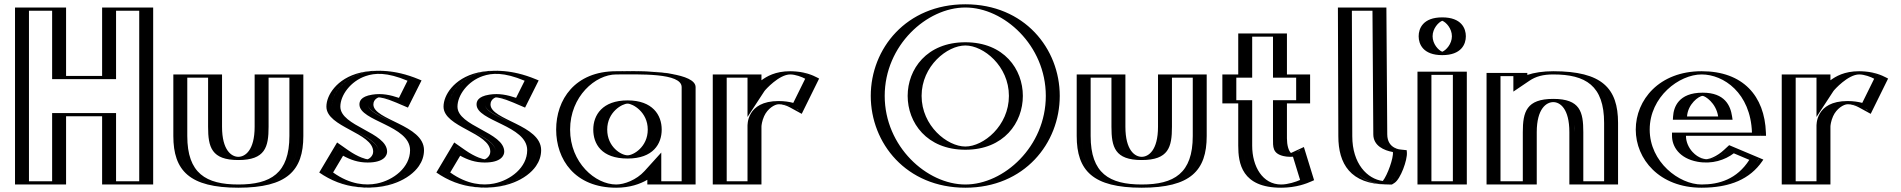

<svg xmlns="http://www.w3.org/2000/svg" viewBox="-20 -860 8861 895"><path d="M669 -825V0H481V-318H263V0H75V-825H263V-506H481V-825ZM654 -810V-15H496V-333H248V-15H90V-810H248V-491H496V-810ZM654 -810H496V-491H248V-810H90V-15H248V-333H496V-15H654ZM669 -825H481V-506H263V-825H75V0H263V-318H481V0H669ZM629 -810V-15H521V-333H223V-15H115V-810H223V-491H521V-810ZM694 -825H456V-506H288V-825H50V0H288V-318H456V0H694Z M990 -513V-269C990 -168 1017 -129 1091 -129C1165 -129 1192 -168 1192 -269V-513H1369V-226C1369 -54 1283 15 1091 15C899 15 813 -54 813 -226V-513ZM975 -498V-269C975 -165.2 1006.9 -114 1091 -114C1175.1 -114 1207 -165.2 1207 -269V-498H1354V-226C1354 -62.5 1278.1 0 1091 0C903.9 0 828 -62.5 828 -226V-498ZM975 -498H828V-226C828 -62.5 903.9 0 1091 0C1278.1 0 1354 -62.5 1354 -226V-498H1207V-269C1207 -165.2 1175.1 -114 1091 -114C1006.9 -114 975 -165.2 975 -269ZM990 -513H813V-226C813 -54.2 899.1 15 1091 15C1282.9 15 1369 -54.2 1369 -226V-513H1192V-269C1192 -168.2 1164.6 -129 1091 -129C1017.4 -129 990 -168.2 990 -269ZM950 -498V-269C950 -174.4 965.6 -114 1091 -114C1216.4 -114 1232 -174.4 1232 -269V-498H1329V-226C1329 -51.9 1241.9 0 1091 0C940.1 0 853 -51.9 853 -226V-498ZM1015 -513H788V-226C788 -64.6 863.4 15 1091 15C1318.6 15 1394 -64.6 1394 -226V-513H1167V-269C1167 -158.8 1122.4 -129 1091 -129C1059.6 -129 1015 -158.8 1015 -269Z M1562.5 -175C1682 -85 1744.5 -119 1744.5 -153C1744.5 -231 1526.5 -261.4 1526.5 -363C1526.5 -460 1667.5 -602 1922.5 -488L1864.5 -372C1728.5 -434 1695.5 -397 1695.5 -373C1695.5 -311 1931.5 -283 1931.5 -160C1931.5 -9 1677.5 87 1490.5 -54ZM1567 -153.2 1510.4 -58.1C1653.5 41 1831.7 0.2 1893.6 -89.2C1908.4 -110.6 1916.5 -134.4 1916.5 -160C1916.5 -267.8 1680.5 -286.7 1680.5 -373C1680.5 -397.1 1701.8 -421.2 1745.5 -421.1C1772.8 -421 1806.2 -413.5 1857.5 -391.5L1902 -480.5C1701.4 -563.7 1582.3 -481.4 1550.4 -404.4C1544.4 -389.9 1541.5 -375.8 1541.5 -363C1541.5 -278.9 1759.5 -252 1759.5 -153C1759.5 -124.1 1732.1 -102.3 1693.6 -102.4C1661 -102.5 1619.6 -116.3 1567 -153.2ZM1567 -153.2C1619.6 -116.3 1661 -102.5 1693.6 -102.4C1732.1 -102.3 1759.5 -124.1 1759.5 -153C1759.5 -252 1541.5 -278.9 1541.5 -363C1541.5 -375.8 1544.4 -389.9 1550.4 -404.4C1582.3 -481.4 1701.4 -563.7 1902 -480.5L1857.5 -391.5C1806.2 -413.5 1772.8 -421 1745.5 -421.1C1701.8 -421.2 1680.5 -397.1 1680.5 -373C1680.5 -286.7 1916.5 -267.8 1916.5 -160C1916.5 -134.4 1908.4 -110.6 1893.6 -89.2C1831.7 0.2 1653.5 41 1510.4 -58.1ZM1562.4 -174.7 1490.4 -53.7 1501.9 -45.8C1650.8 57.3 1838.2 17.1 1905.9 -80.7C1922.2 -104.3 1931.5 -131.1 1931.5 -160C1931.5 -286.1 1695.5 -307.9 1695.5 -373C1695.5 -386.9 1707.4 -406.2 1745.4 -406.1C1770 -406 1801.2 -399.3 1851.6 -377.7L1864.6 -372.2L1922.6 -488.2L1907.7 -494.4C1701.5 -579.8 1572.2 -496.2 1536.5 -410.1C1529.9 -394.1 1526.5 -378 1526.5 -363C1526.5 -258.5 1744.5 -233.9 1744.5 -153C1744.5 -135.3 1727.3 -117.3 1693.6 -117.4C1665.4 -117.5 1626.8 -129.6 1575.6 -165.5ZM1579.2 -134.1C1614 -115.1 1649 -102.5 1693.5 -102.4C1771.1 -102.3 1784.5 -136.2 1784.5 -153C1784.5 -243.7 1566.5 -271 1566.5 -363C1566.5 -415.9 1614.3 -481.7 1684.5 -505.4C1727.2 -519.9 1782.4 -524.3 1879.6 -483.7L1839.7 -403.8C1799.1 -417.4 1760.5 -426 1715 -418.8C1659.1 -410 1655.5 -385.4 1655.5 -373C1655.5 -294.8 1891.5 -275.3 1891.5 -160C1891.5 -79.4 1813.7 -19.7 1736.6 -4.5C1685 5.7 1612.5 1.1 1532.7 -56ZM1551.4 -195.9 1468.1 -55.9C1521.1 -19.2 1581.1 5.5 1651.8 12.5C1788.2 26 1890.7 -25.5 1932.3 -85.5C1948 -108.2 1956.5 -133.2 1956.5 -160C1956.5 -278.3 1720.5 -300 1720.5 -373C1720.5 -398.8 1745.1 -406.1 1745.1 -406.1C1752 -406 1777.3 -403.1 1827.4 -381.6L1881.6 -358.4L1945 -485.1L1931.7 -490.6C1876.7 -513.4 1823.4 -526.4 1769.4 -529.6C1606.9 -539.1 1533.7 -461.8 1510.8 -406.7C1504.6 -391.5 1501.5 -376.6 1501.5 -363C1501.5 -266.7 1719.5 -241.8 1719.5 -153C1719.5 -130.9 1698.5 -118.5 1693.4 -117.4C1687.7 -117.7 1652.2 -125.3 1602.2 -160.3Z M2108.5 -175C2228 -85 2290.5 -119 2290.5 -153C2290.5 -231 2072.5 -261.4 2072.5 -363C2072.5 -460 2213.5 -602 2468.5 -488L2410.5 -372C2274.5 -434 2241.5 -397 2241.5 -373C2241.5 -311 2477.5 -283 2477.5 -160C2477.5 -9 2223.5 87 2036.5 -54ZM2113 -153.2 2056.4 -58.1C2199.5 41 2377.7 0.2 2439.6 -89.2C2454.4 -110.6 2462.5 -134.4 2462.5 -160C2462.5 -267.8 2226.5 -286.7 2226.5 -373C2226.5 -397.1 2247.8 -421.2 2291.5 -421.1C2318.8 -421 2352.2 -413.5 2403.5 -391.5L2448 -480.5C2247.4 -563.7 2128.3 -481.4 2096.4 -404.4C2090.4 -389.9 2087.5 -375.8 2087.5 -363C2087.5 -278.9 2305.5 -252 2305.5 -153C2305.5 -124.1 2278.1 -102.3 2239.6 -102.4C2207 -102.5 2165.6 -116.3 2113 -153.2ZM2113 -153.2C2165.6 -116.3 2207 -102.5 2239.6 -102.4C2278.1 -102.3 2305.5 -124.1 2305.5 -153C2305.5 -252 2087.5 -278.9 2087.5 -363C2087.5 -375.8 2090.4 -389.9 2096.4 -404.4C2128.3 -481.4 2247.4 -563.7 2448 -480.5L2403.5 -391.5C2352.2 -413.5 2318.8 -421 2291.5 -421.1C2247.8 -421.2 2226.5 -397.1 2226.5 -373C2226.5 -286.7 2462.5 -267.8 2462.5 -160C2462.5 -134.4 2454.4 -110.6 2439.6 -89.2C2377.7 0.2 2199.5 41 2056.4 -58.1ZM2108.4 -174.7 2036.4 -53.7 2047.9 -45.8C2196.8 57.3 2384.2 17.1 2451.9 -80.7C2468.2 -104.3 2477.5 -131.1 2477.5 -160C2477.5 -286.1 2241.5 -307.9 2241.5 -373C2241.5 -386.9 2253.4 -406.2 2291.4 -406.1C2316 -406 2347.2 -399.3 2397.6 -377.7L2410.6 -372.2L2468.6 -488.2L2453.7 -494.4C2247.5 -579.8 2118.2 -496.2 2082.5 -410.1C2075.9 -394.1 2072.5 -378 2072.5 -363C2072.5 -258.5 2290.5 -233.9 2290.5 -153C2290.5 -135.3 2273.3 -117.3 2239.6 -117.4C2211.4 -117.5 2172.8 -129.6 2121.6 -165.5ZM2125.2 -134.1C2160 -115.1 2195 -102.5 2239.5 -102.4C2317.1 -102.3 2330.5 -136.2 2330.5 -153C2330.5 -243.7 2112.5 -271 2112.5 -363C2112.5 -415.9 2160.3 -481.7 2230.5 -505.4C2273.2 -519.9 2328.4 -524.3 2425.6 -483.7L2385.7 -403.8C2345.1 -417.4 2306.5 -426 2261 -418.8C2205.1 -410 2201.5 -385.4 2201.5 -373C2201.5 -294.8 2437.5 -275.3 2437.5 -160C2437.5 -79.4 2359.7 -19.7 2282.6 -4.5C2231 5.7 2158.5 1.1 2078.7 -56ZM2097.4 -195.9 2014.1 -55.9C2067.1 -19.2 2127.1 5.5 2197.8 12.5C2334.2 26 2436.7 -25.5 2478.3 -85.5C2494 -108.2 2502.5 -133.2 2502.5 -160C2502.5 -278.3 2266.5 -300 2266.5 -373C2266.5 -398.8 2291.1 -406.1 2291.1 -406.1C2298 -406 2323.3 -403.1 2373.4 -381.6L2427.6 -358.4L2491 -485.1L2477.7 -490.6C2422.7 -513.4 2369.4 -526.4 2315.4 -529.6C2152.9 -539.1 2079.7 -461.8 2056.8 -406.7C2050.6 -391.5 2047.5 -376.6 2047.5 -363C2047.5 -266.7 2265.5 -241.8 2265.5 -153C2265.5 -130.9 2244.5 -118.5 2239.4 -117.4C2233.7 -117.7 2198.2 -125.3 2148.2 -160.3Z M2785.5 -256C2785.5 -327 2838.5 -377 2905.5 -377C2971.5 -377 3024.5 -327 3024.5 -256C3024.5 -186 2974.5 -136 2905.5 -136C2833.5 -136 2785.5 -186 2785.5 -256ZM3197.5 -454V0H3022.5V-58C2984.5 -16 2922.5 15 2852.5 15C2702.5 15 2597.5 -106 2597.5 -256C2597.5 -406 2702.5 -528 2852.5 -528C2921.5 -528 3197 -541 3197.5 -454ZM2770.5 -256C2770.5 -178.3 2825.5 -121 2905.5 -121C2982.5 -121 3039.5 -178.1 3039.5 -256C3039.5 -335.1 2979.5 -392 2905.5 -392C2830.6 -392 2770.5 -335.2 2770.5 -256ZM3182.5 -454C3182.2 -501.6 3027.2 -514.3 2912.4 -513.6C2887.2 -513.5 2866.2 -513 2852.5 -513C2711.7 -513 2612.5 -399 2612.5 -256C2612.5 -113 2711.6 0 2852.5 0C2918.1 0 2976.2 -29.2 3011.4 -68.1L3037.5 -96.9V-15H3182.5ZM2770.5 -256C2770.5 -335.2 2830.6 -392 2905.5 -392C2979.5 -392 3039.5 -335.1 3039.5 -256C3039.5 -178.1 2982.5 -121 2905.5 -121C2825.5 -121 2770.5 -178.3 2770.5 -256ZM3182.5 -454V-15H3037.5V-96.9L3011.4 -68.1C2976.2 -29.2 2918.1 0 2852.5 0C2711.6 0 2612.5 -113 2612.5 -256C2612.5 -399 2711.7 -513 2852.5 -513C2866.2 -513 2887.2 -513.5 2912.4 -513.6C3027.2 -514.3 3182.2 -501.6 3182.5 -454ZM2785.5 -256C2785.5 -186.1 2833.6 -136 2905.5 -136C2974.4 -136 3024.5 -186.1 3024.5 -256C3024.5 -327 2971.5 -377 2905.5 -377C2838.5 -377 2785.5 -327 2785.5 -256ZM2852.5 -528C2702.5 -528 2597.5 -406 2597.5 -256C2597.5 -106 2702.5 15 2852.5 15C2922.5 15 2984.5 -16 3022.5 -58V0H3197.5V-454C3197 -537.6 2962.6 -528 2852.5 -528ZM2745.5 -256C2745.5 -189.6 2783.4 -121 2905.5 -121C3024.9 -121 3064.5 -189.6 3064.5 -256C3064.5 -323.6 3022.2 -392 2905.5 -392C2788 -392 2745.5 -323.6 2745.5 -256ZM3157.5 -454V-15H3062.5V-148.9L2984.6 -62.8C2946.9 -21.2 2890 0 2852.5 0C2755.1 0 2637.5 -101.7 2637.5 -256C2637.5 -410.3 2755.2 -513 2852.5 -513C2960.8 -513 3157.1 -521.2 3157.5 -454ZM2810.5 -256C2810.5 -338.6 2881.1 -377 2905.5 -377C2928.7 -377 2999.5 -338.6 2999.5 -256C2999.5 -174.6 2931.9 -136 2905.5 -136C2875.9 -136 2810.5 -174.7 2810.5 -256ZM3222.5 -454C3222.1 -517.8 3023.3 -529.3 2911.7 -528.6C2885.6 -528.5 2863.9 -528 2852.5 -528C2659.1 -528 2572.5 -394.7 2572.5 -256C2572.5 -117.3 2659.1 15 2852.5 15C2915.4 15 2963.9 -2.3 2997.5 -21.9V0H3222.5Z M3504.5 -513V-439C3504.5 -439 3562.5 -528 3663.5 -528C3729.5 -528 3775.5 -496 3775.5 -496L3701.5 -346C3701.5 -346 3668.5 -374 3609.5 -374C3517.5 -374 3504.5 -283 3504.5 -270V0H3327.5V-513ZM3489.5 -498V-388.7L3517.1 -430.8C3517.8 -431.9 3572.6 -513 3663.5 -513C3705.7 -513 3739.9 -498.5 3755.9 -490.1L3695.5 -367.8C3677.3 -377.8 3649.5 -389 3609.5 -389C3504 -389 3489.5 -285.2 3489.5 -270V-15H3342.5V-498ZM3489.5 -498H3342.5V-15H3489.5V-270C3489.5 -285.2 3504 -389 3609.5 -389C3649.5 -389 3677.3 -377.8 3695.5 -367.8L3755.9 -490.1C3739.9 -498.5 3705.7 -513 3663.5 -513C3572.6 -513 3517.8 -431.9 3517.1 -430.8L3489.5 -388.7ZM3504.5 -513H3327.5V0H3504.5V-270C3504.5 -283 3517.5 -374 3609.5 -374C3646.6 -374 3671.7 -363.8 3688.3 -354.7L3702.1 -347.1L3775.8 -496.6L3762.8 -503.4C3745.4 -512.5 3709.1 -528 3663.5 -528C3563.4 -528 3505.8 -440.9 3504.5 -439ZM3464.5 -498V-314.8L3543.4 -435.4C3547.4 -441.6 3611.7 -513 3663.5 -513C3687.2 -513 3718 -501.6 3733.4 -493L3677.8 -380.4C3659.6 -385.2 3637 -389 3609.5 -389C3458.6 -389 3464.5 -275.5 3464.5 -270V-15H3367.5V-498ZM3529.5 -513H3302.5V0H3529.5V-270C3529.5 -275.2 3532 -296.4 3541.8 -318.1C3557.9 -354.1 3591.4 -374 3609.5 -374C3627.7 -374 3645.9 -368.4 3662.5 -359.3L3717.2 -329.3L3798.3 -493.7L3788.4 -498.9C3771.4 -507.7 3729.8 -528 3663.5 -528C3593.7 -528 3553.8 -503.5 3529.5 -485.8Z M4251 -413C4251 -285 4352 -177 4480 -177C4608 -177 4708 -285 4708 -413C4708 -541 4608 -648 4480 -648C4352 -648 4251 -541 4251 -413ZM4064 -413C4064 -181 4248 15 4480 15C4712 15 4895 -181 4895 -413C4895 -645 4712 -840 4480 -840C4248 -840 4064 -645 4064 -413ZM4236 -413C4236 -548.8 4343.3 -663 4480 -663C4616.8 -663 4723 -548.8 4723 -413C4723 -277.3 4616.9 -162 4480 -162C4343.2 -162 4236 -277.2 4236 -413ZM4079 -413C4079 -188.8 4256.8 0 4480 0C4703.2 0 4880 -188.8 4880 -413C4880 -637.2 4703.2 -825 4480 -825C4256.7 -825 4079 -637.1 4079 -413ZM4236 -413C4236 -277.2 4343.2 -162 4480 -162C4616.9 -162 4723 -277.3 4723 -413C4723 -548.8 4616.8 -663 4480 -663C4343.3 -663 4236 -548.8 4236 -413ZM4079 -413C4079 -637.1 4256.7 -825 4480 -825C4703.2 -825 4880 -637.2 4880 -413C4880 -188.8 4703.2 0 4480 0C4256.8 0 4079 -188.8 4079 -413ZM4251 -413C4251 -541 4352 -648 4480 -648C4608 -648 4708 -541 4708 -413C4708 -285 4608 -177 4480 -177C4352 -177 4251 -285 4251 -413ZM4064 -413C4064 -645 4248 -840 4480 -840C4712 -840 4895 -645 4895 -413C4895 -181 4712 15 4480 15C4248 15 4064 -181 4064 -413ZM4211 -413C4211 -288.9 4299.6 -162 4480 -162C4660.5 -162 4748 -288.9 4748 -413C4748 -537.1 4660.3 -663 4480 -663C4299.8 -663 4211 -537.2 4211 -413ZM4104 -413C4104 -648.8 4300.3 -825 4480 -825C4659.7 -825 4855 -648.8 4855 -413C4855 -177.1 4659.6 0 4480 0C4300.4 0 4104 -177.2 4104 -413ZM4276 -413C4276 -552.6 4395.5 -648 4480 -648C4564.5 -648 4683 -552.6 4683 -413C4683 -273.4 4564.4 -177 4480 -177C4395.6 -177 4276 -273.4 4276 -413ZM4039 -413C4039 -192.6 4204.4 15 4480 15C4755.6 15 4920 -192.6 4920 -413C4920 -633.4 4755.5 -840 4480 -840C4204.5 -840 4039 -633.3 4039 -413Z M5201 -513V-269C5201 -168 5228 -129 5302 -129C5376 -129 5403 -168 5403 -269V-513H5580V-226C5580 -54 5494 15 5302 15C5110 15 5024 -54 5024 -226V-513ZM5186 -498V-269C5186 -165.2 5217.9 -114 5302 -114C5386.1 -114 5418 -165.2 5418 -269V-498H5565V-226C5565 -62.5 5489.1 0 5302 0C5114.9 0 5039 -62.5 5039 -226V-498ZM5186 -498H5039V-226C5039 -62.5 5114.9 0 5302 0C5489.1 0 5565 -62.5 5565 -226V-498H5418V-269C5418 -165.2 5386.1 -114 5302 -114C5217.9 -114 5186 -165.2 5186 -269ZM5201 -513H5024V-226C5024 -54.2 5110.1 15 5302 15C5493.9 15 5580 -54.2 5580 -226V-513H5403V-269C5403 -168.2 5375.6 -129 5302 -129C5228.4 -129 5201 -168.2 5201 -269ZM5161 -498V-269C5161 -174.4 5176.6 -114 5302 -114C5427.4 -114 5443 -174.4 5443 -269V-498H5540V-226C5540 -51.9 5452.9 0 5302 0C5151.1 0 5064 -51.9 5064 -226V-498ZM5226 -513H4999V-226C4999 -64.6 5074.4 15 5302 15C5529.6 15 5605 -64.6 5605 -226V-513H5378V-269C5378 -158.8 5333.4 -129 5302 -129C5270.6 -129 5226 -158.8 5226 -269Z M5777 -513V-704H5954V-513H6062V-378H5954V-215C5954 -167 5966 -144 5994 -144C6017 -144 6038 -160 6038 -160L6082 -17C6082 -17 6025 15 5952 15C5811 15 5777 -90 5777 -181V-378H5703V-513ZM5792 -498H5718V-393H5792V-181C5792 -92.9 5822.4 0 5952 0C6001.8 0 6043.3 -15.5 6063.9 -24.8L6029.2 -137.6C6021.7 -134.1 6007.9 -129 5994 -129C5952.6 -129 5939 -166.8 5939 -215V-393H6047V-498H5939V-689H5792ZM5792 -498V-689H5939V-498H6047V-393H5939V-215C5939 -166.8 5952.6 -129 5994 -129C6007.9 -129 6021.7 -134.1 6029.2 -137.6L6063.9 -24.8C6043.3 -15.5 6001.8 0 5952 0C5822.4 0 5792 -92.9 5792 -181V-393H5718V-498ZM5777 -513H5703V-378H5777V-181C5777 -90.1 5811.1 15 5952 15C6004.9 15 6048.3 -1.4 6070.1 -11.1L6082.1 -16.6L6038.5 -158.4L6022.9 -151.2C6016.6 -148.3 6004.4 -144 5994 -144C5966.3 -144 5954 -167.1 5954 -215V-378H6062V-513H5954V-704H5777ZM5817 -498V-689H5914V-498H6022V-393H5914V-215C5914 -175.3 5911.4 -145.2 5961.8 -132.7C5971 -130.4 5982.7 -129 5994 -129C5998.5 -129 6006.7 -129.5 6007.1 -129.5L6040.4 -21.2C6021.2 -12.4 5983.5 0 5952 0C5865.9 0 5817 -83.3 5817 -181V-393H5743V-498ZM5752 -513H5678V-378H5752V-181C5752 -99.6 5767.8 15 5952 15C6023.7 15 6072.8 -5.4 6094.6 -15.2L6105.6 -20.1L6058 -174.7L5998.1 -147C5997.9 -146.9 5997.7 -146.8 5997.7 -146.8C5986.2 -157.8 5979 -184.1 5979 -215V-378H6087V-513H5979V-704H5752Z M6447 0C6317 0 6243.6 -86 6243.6 -225L6241.6 -825H6417.6L6421.6 -234C6421.6 -169.4 6493.9 -163.9 6504.6 -163C6535.1 -160.5 6477.6 0 6447 0ZM6445.9 -15C6324.6 -15.8 6258.6 -92.7 6258.6 -225.1L6256.7 -810H6402.7L6406.6 -234C6406.6 -161.5 6480.7 -150.4 6498.1 -148.5C6500.7 -118.1 6462.3 -25.4 6445.9 -15ZM6445.9 -15C6462.3 -25.4 6500.7 -118.1 6498.1 -148.5C6480.7 -150.4 6406.6 -161.5 6406.6 -234L6402.7 -810H6256.7L6258.6 -225C6258.6 -92.7 6324.6 -15.8 6445.9 -15ZM6450.2 0 6453.9 -2.4C6479.6 -18.7 6516.2 -112.7 6513.1 -149.8L6512 -162.1L6499.7 -163.4C6481.4 -165.4 6421.6 -175.5 6421.6 -234.1L6417.6 -825H6241.6L6243.6 -225C6243.6 -84 6317.1 -0.8 6450.2 0ZM6425.8 -16.3C6353.6 -25.8 6283.6 -96.9 6283.6 -225L6281.7 -810H6377.7L6381.6 -234C6381.6 -180.3 6431.6 -158.6 6472.9 -151.3C6476.7 -125 6447.8 -43.5 6425.8 -16.3ZM6480.4 -7.4C6508.7 -25.5 6541 -114.8 6538.1 -149L6537.2 -159.9L6509.2 -162.9C6509.2 -162.9 6446.6 -165.5 6446.6 -234L6442.6 -825H6216.6L6218.6 -225C6218.6 -97.1 6274.1 -1.1 6445.2 0L6468.5 0.1Z M6618 -691C6618 -643 6657 -603 6703 -603C6749 -603 6788 -643 6788 -691C6788 -739 6749 -779 6703 -779C6657 -779 6618 -739 6618 -691ZM6612.5 0V-526H6792.5V0ZM6633 -691C6633 -731 6665.8 -764 6703 -764C6740.2 -764 6773 -731 6773 -691C6773 -651 6740.2 -618 6703 -618C6665.8 -618 6633 -651 6633 -691ZM6627.5 -15V-511H6777.5V-15ZM6633 -691C6633 -651 6665.8 -618 6703 -618C6740.2 -618 6773 -651 6773 -691C6773 -731 6740.2 -764 6703 -764C6665.8 -764 6633 -731 6633 -691ZM6627.5 -15H6777.5V-511H6627.5ZM6618 -691C6618 -739 6657 -779 6703 -779C6749 -779 6788 -739 6788 -691C6788 -643 6749 -603 6703 -603C6657 -603 6618 -643 6618 -691ZM6612.5 0H6792.5V-526H6612.5ZM6658 -691C6658 -727.1 6685.4 -756.5 6703 -763.2C6721.2 -756.3 6748 -726.9 6748 -691C6748 -654.9 6720.6 -625.5 6703 -618.8C6684.8 -625.7 6658 -655.1 6658 -691ZM6652.5 -15V-511H6752.5V-15ZM6593 -691C6593 -654.7 6613.3 -603 6703 -603C6792.8 -603 6813 -654.8 6813 -691C6813 -727.3 6792.7 -779 6703 -779C6613.2 -779 6593 -727.2 6593 -691ZM6587.5 0H6817.5V-526H6587.5Z M7118.5 0H6934.5V-520H7074.5V-491C7108.5 -514 7155.5 -528 7220.5 -528C7412.5 -528 7497.5 -459 7497.5 -287V0H7320.5V-244C7320.5 -345 7294.5 -384 7220.5 -384C7146.5 -384 7118.5 -345 7118.5 -244ZM7103.5 -15H6949.5V-505H7059.5V-462.7L7082.9 -478.6C7113.8 -499.5 7157.6 -513 7220.5 -513C7407.6 -513 7482.5 -450.6 7482.5 -287V-15H7335.5V-244C7335.5 -347.6 7304.8 -399 7220.5 -399C7136.5 -399 7103.5 -347.9 7103.5 -244ZM7103.5 -15V-244C7103.5 -347.9 7136.5 -399 7220.5 -399C7304.8 -399 7335.5 -347.6 7335.5 -244V-15H7482.5V-287C7482.5 -450.6 7407.6 -513 7220.5 -513C7157.6 -513 7113.8 -499.5 7082.9 -478.6L7059.5 -462.7V-505H6949.5V-15ZM7118.5 0V-244C7118.5 -344.8 7146.9 -384 7220.5 -384C7294.2 -384 7320.5 -344.8 7320.5 -244V0H7497.5V-287C7497.5 -458.8 7412.4 -528 7220.5 -528C7155.5 -528 7108.5 -514 7074.5 -491V-520H6934.5V0ZM7078.5 -15H6974.5V-505H7034.5V-433L7109.5 -483.7C7139.3 -503.9 7173.5 -513 7220.5 -513C7371.3 -513 7457.5 -461.2 7457.5 -287V-15H7360.5V-244C7360.5 -338.5 7346 -399 7220.5 -399C7095.3 -399 7078.5 -338.7 7078.5 -244ZM7143.5 0V-244C7143.5 -354.2 7189 -384 7220.5 -384C7251.9 -384 7295.5 -354.1 7295.5 -244V0H7522.5V-287C7522.5 -448.4 7448.1 -528 7220.5 -528C7172.7 -528 7131.5 -521.4 7099.5 -510.8V-520H6909.5V0Z M7819 -317C7822 -364 7856 -413 7917 -413C7969 -413 8006 -371 8014 -317ZM8050 -173C7937 -60 7814 -141 7814 -227H8187C8187 -418 8068 -528 7912 -528C7757 -528 7630 -406 7630 -256C7630 -107 7757 15 7912 15C8026 15 8120 -22 8178 -119ZM7803 -302 7804 -318C7807.4 -370.8 7846.5 -428 7917 -428C7978.3 -428 8020.1 -378.2 8028.8 -319.2L8031.4 -302ZM8053.3 -155.3C7970.6 -79 7879.6 -94.7 7831.8 -146.8C7811.5 -168.9 7799 -197.3 7799 -227V-242H8171.7C8165.6 -415.4 8056.2 -513 7912 -513C7764.8 -513 7645 -397.2 7645 -256C7645 -115.8 7764.8 0 7912 0C8016.7 0 8100 -30.9 8155.8 -112.1ZM7803 -302H8031.4L8028.8 -319.2C8020.1 -378.2 7978.3 -428 7917 -428C7846.5 -428 7807.4 -370.8 7804 -318ZM8053.3 -155.3 8155.8 -112.1C8100 -30.9 8016.7 0 7912 0C7764.8 0 7645 -115.8 7645 -256C7645 -397.2 7764.8 -513 7912 -513C8056.2 -513 8165.6 -415.4 8171.7 -242H7799V-227C7799 -197.3 7811.5 -168.9 7831.8 -146.8C7879.6 -94.7 7970.6 -79 8053.3 -155.3ZM7819 -317H8014C8006 -371 7969 -413 7917 -413C7856.1 -413 7822 -364 7819 -317ZM8043.1 -166.4 8050.2 -172.9 8178.6 -118.8 8168.1 -103.6C8109 -17.5 8019.6 15 7912 15C7757 15 7630 -107 7630 -256C7630 -406 7757 -528 7912 -528C8064.2 -528 8180.3 -423.1 8186.7 -242.5L8187.3 -227H7814C7814 -201.6 7824.7 -176.6 7842.8 -156.9C7884.8 -111.2 7965.9 -95 8043.1 -166.4ZM7778 -302H8056.3L8053.9 -317.8C8046.6 -367.1 8020.6 -428 7917 -428C7803.4 -428 7781.7 -359.6 7779 -317.4ZM8062 -145.4 8134.4 -114.8C8076.4 -24.3 7993.4 0 7912 0C7807.6 0 7670 -104 7670 -256C7670 -409.1 7807.6 -513 7912 -513C8014.4 -513 8140.4 -427 8146.7 -242H7774V-227C7774 -176.9 7808 -121.8 7892.7 -106.1C7960.7 -93.6 8021.2 -114.3 8062 -145.4ZM7989.1 -317H7844C7847.7 -374.6 7898.7 -413 7917 -413C7927.3 -413 7979.6 -381.1 7989.1 -317ZM8016.2 -161C7983.5 -130.8 7951.5 -120 7938.4 -118.3C7929.6 -117.1 7898.6 -120.1 7869.6 -151.7C7851.1 -171.8 7839 -198.9 7839 -227H8212.3L8211.7 -242.2C8205.7 -411.9 8105.8 -528 7912 -528C7714.2 -528 7605 -394.2 7605 -256C7605 -118.9 7714.2 15 7912 15C8044.8 15 8137.8 -25.8 8194.5 -108.3L8199.8 -116.1L8040.4 -183.3Z M8487.5 -513V-439C8487.5 -439 8545.5 -528 8646.5 -528C8712.5 -528 8758.5 -496 8758.5 -496L8684.5 -346C8684.5 -346 8651.5 -374 8592.5 -374C8500.5 -374 8487.5 -283 8487.5 -270V0H8310.5V-513ZM8472.5 -498V-388.7L8500.1 -430.8C8500.8 -431.9 8555.6 -513 8646.5 -513C8688.7 -513 8722.9 -498.5 8738.9 -490.1L8678.5 -367.8C8660.3 -377.8 8632.5 -389 8592.5 -389C8487 -389 8472.5 -285.2 8472.5 -270V-15H8325.5V-498ZM8472.5 -498H8325.5V-15H8472.5V-270C8472.5 -285.2 8487 -389 8592.5 -389C8632.5 -389 8660.3 -377.8 8678.5 -367.8L8738.9 -490.1C8722.9 -498.5 8688.7 -513 8646.5 -513C8555.6 -513 8500.8 -431.9 8500.1 -430.8L8472.5 -388.7ZM8487.5 -513H8310.5V0H8487.5V-270C8487.5 -283 8500.5 -374 8592.5 -374C8629.6 -374 8654.7 -363.8 8671.3 -354.7L8685.1 -347.1L8758.8 -496.6L8745.8 -503.4C8728.4 -512.5 8692.1 -528 8646.5 -528C8546.4 -528 8488.8 -440.9 8487.5 -439ZM8447.5 -498V-314.8L8526.4 -435.4C8530.4 -441.6 8594.7 -513 8646.5 -513C8670.2 -513 8701 -501.6 8716.4 -493L8660.8 -380.4C8642.6 -385.2 8620 -389 8592.5 -389C8441.6 -389 8447.5 -275.5 8447.5 -270V-15H8350.5V-498ZM8512.5 -513H8285.5V0H8512.5V-270C8512.5 -275.2 8515 -296.4 8524.8 -318.1C8540.9 -354.1 8574.4 -374 8592.5 -374C8610.7 -374 8628.9 -368.4 8645.5 -359.3L8700.2 -329.3L8781.3 -493.7L8771.4 -498.9C8754.4 -507.7 8712.8 -528 8646.5 -528C8576.7 -528 8536.8 -503.5 8512.5 -485.8Z"/></svg>

Font: Hussar Outliner
Style: Regular
Weight: 700
Foundry: Cannot Into Space Fonts
Version: Version 0.92